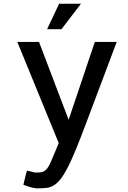

<svg xmlns="http://www.w3.org/2000/svg" viewBox="-20 -779 696 1045"><path d="M615.2 -550.8Q561.5 -407.2 519.5 -296.4Q477.5 -185.5 446.3 -102.1Q415 -18.6 391.1 39.1Q367.2 96.7 347.2 135.3Q327.1 173.8 309.6 195.8Q292 217.8 273.4 229.5Q254.9 241.2 232.9 243.7Q210.9 246.1 182.6 246.1Q173.8 246.1 162.1 243.7Q150.4 241.2 139.2 237.8Q127.9 234.4 119.1 231Q110.4 227.5 107.4 226.6Q111.3 209 115.2 193.4Q118.2 179.7 121.6 167.5Q125 155.3 127 150.4Q134.8 150.4 150.9 155.3Q167 160.2 174.8 160.2Q190.4 160.2 202.6 158.7Q214.8 157.2 224.6 149.9Q234.4 142.6 243.2 128.4Q252 114.3 262.7 87.9L299.8 0L74.2 -550.8H192.4L353.5 -127L496.1 -550.8ZM420.9 -758.8 314.5 -620.1H236.3L301.8 -758.8Z"/></svg>

Font: Allerta
Style: Regular
Weight: 400
Designer: Matt McInerney
Foundry: Matt McInerney
Version: Version 1.0